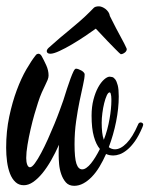

<svg xmlns="http://www.w3.org/2000/svg" viewBox="-35 -582 483 621"><path d="M425.8 -170.9Q414.1 -143.1 401.4 -125.2Q388.7 -107.4 376 -97.2Q363.3 -86.9 352.1 -83Q340.8 -79.1 332 -79.1Q326.2 -79.1 320.1 -80.1Q314 -81.1 308.1 -84Q298.3 -62 286.9 -43Q275.4 -23.9 262.2 -10.3Q249 3.4 234.6 11.2Q220.2 19 205.1 19Q188 19 178.2 8.1Q168.5 -2.9 163.1 -18.6Q157.7 -34.2 156.2 -51Q154.8 -67.9 154.8 -79.1Q154.8 -86.4 154.8 -95.2Q154.8 -104 155.8 -113.8Q144 -87.4 130.4 -63.5Q116.7 -39.6 102.1 -21.7Q87.4 -3.9 72.3 6.6Q57.1 17.1 42 17.1Q25.9 17.1 14.9 6.8Q3.9 -3.4 -2.7 -20.5Q-9.3 -37.6 -12.2 -59.3Q-15.1 -81.1 -15.1 -104Q-15.1 -157.7 -5.1 -204.8Q4.9 -252 19.3 -290.5Q33.7 -329.1 50.3 -357.7Q66.9 -386.2 80.1 -402.8Q82.5 -406.2 85 -407.2Q87.4 -408.2 88.9 -408.2Q95.7 -408.2 100.1 -399.9Q106.9 -387.7 114.5 -371.1Q122.1 -354.5 122.1 -337.9Q122.1 -331.1 119.1 -323.7Q116.2 -316.4 111.3 -306.6Q106.4 -296.9 100.3 -283.2Q94.2 -269.5 87.9 -250Q83 -235.4 76.4 -212.4Q69.8 -189.5 64 -164.1Q58.1 -138.7 54 -113.8Q49.8 -88.9 49.8 -70.8Q49.8 -58.1 53 -49.6Q56.2 -41 62 -41Q68.4 -41 77.9 -54Q87.4 -66.9 98.1 -87.2Q108.9 -107.4 120.1 -132.3Q131.3 -157.2 141.1 -181.2Q150.9 -205.1 158.4 -225.8Q166 -246.6 169.9 -257.8Q175.8 -276.4 181.6 -294.7Q187.5 -313 192.9 -327.4Q198.2 -341.8 202.6 -350.8Q207 -359.9 210.9 -359.9Q213.9 -359.9 218.8 -358.2Q223.6 -356.4 228 -354Q232.4 -351.6 235.6 -348.1Q238.8 -344.7 238.8 -341.8Q238.8 -329.6 233.6 -307.1Q228.5 -284.7 222.4 -255.1Q216.3 -225.6 211.2 -189.9Q206.1 -154.3 206.1 -115.2Q206.1 -70.8 212.2 -52.5Q218.3 -34.2 231 -34.2Q237.3 -34.2 244.6 -39.3Q252 -44.4 259.3 -53.5Q266.6 -62.5 273.9 -74.5Q281.2 -86.4 288.1 -100.1Q275.9 -114.3 268.6 -140.4Q261.2 -166.5 261.2 -208Q261.2 -236.3 267.3 -259.8Q273.4 -283.2 282.5 -299.6Q291.5 -315.9 301.8 -325Q312 -334 319.8 -334Q322.8 -334 327.9 -332.8Q333 -331.5 337.6 -325.4Q342.3 -319.3 345.7 -306.4Q349.1 -293.5 349.1 -270Q349.1 -231.9 340.6 -189Q332 -146 316.9 -106Q325.7 -99.1 336.9 -99.1Q355 -99.1 374.5 -118.9Q394 -138.7 411.1 -178.2Q412.6 -182.6 415 -184.3Q417.5 -186 419.9 -186Q422.9 -186 425.5 -184.1Q428.2 -182.1 428.2 -179.2Q428.2 -178.2 427.5 -175.8Q426.8 -173.3 425.8 -170.9ZM293.9 -185.1Q293.9 -168.5 295.4 -154.5Q296.9 -140.6 300.8 -129.9Q307.1 -146 311.8 -163.3Q316.4 -180.7 319.3 -197.3Q322.3 -213.9 323.7 -228.8Q325.2 -243.7 325.2 -254.9Q325.2 -256.8 325.2 -261.5Q325.2 -266.1 324.7 -271Q324.2 -275.9 323 -279.5Q321.8 -283.2 319.8 -283.2Q314.9 -283.2 310.3 -273.2Q305.7 -263.2 302 -248.3Q298.3 -233.4 296.1 -216.3Q293.9 -199.2 293.9 -185.1ZM374 -426.3Q374 -425.3 374.5 -424.8Q375 -424.3 375 -423.3Q375 -417 368.9 -412.1Q362.8 -407.2 357.9 -407.2Q356.9 -407.2 357.2 -406.5Q357.4 -405.8 356 -406.5Q354.5 -407.2 350.3 -411.1Q346.2 -415 337.2 -424.1Q328.1 -433.1 313.2 -448.7Q298.3 -464.4 274.9 -489.3Q260.7 -479 240 -465.1Q219.2 -451.2 197.8 -438.5Q176.3 -425.8 157.2 -417Q138.2 -408.2 127.9 -408.2Q122.1 -408.2 119.1 -410.6Q116.2 -413.1 116.2 -416.5Q116.2 -421.4 122.1 -427.2Q142.1 -445.3 158.9 -459.5Q175.8 -473.6 191.7 -486.8Q207.5 -500 223.1 -513.4Q238.8 -526.9 256.3 -544.4Q263.2 -551.3 268.1 -556.4Q272.9 -561.5 285.2 -561.5Q289.6 -561.5 295.2 -559.3Q300.8 -557.1 306.2 -553Q311.5 -548.8 315.4 -543.2Q319.3 -537.6 320.3 -530.3Q331.1 -508.3 339.8 -491.9Q348.6 -475.6 355.2 -463.1Q361.8 -450.7 366.5 -441.9Q371.1 -433.1 374 -426.3Z"/></svg>

Font: Mervale Script
Style: Regular
Weight: 400
Designer: Astigmatic (AOETI)
Foundry: Astigmatic (AOETI)
Version: Version 1.000